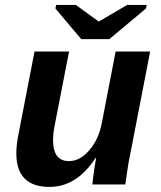

<svg xmlns="http://www.w3.org/2000/svg" viewBox="-20 -733 640 763"><path d="M254.4 -528.3 196.8 -231.9Q190.9 -201.2 190.9 -175.8Q190.9 -92.8 253.9 -92.8Q298.3 -92.8 335.4 -136.5Q372.6 -180.2 384.8 -245.1L439.5 -528.3H576.7L497.1 -118.2Q490.2 -85.9 484.9 -48.6Q479.5 -11.2 478 0H347.2Q351.1 -44.9 361.8 -105H359.4Q284.7 9.8 176.8 9.8Q44.9 9.8 44.9 -123.5Q44.9 -156.2 52.2 -192.9L117.2 -528.3ZM414.6 -577.6H302.7L200.2 -699.2L203.1 -713.4H281.2L371.6 -647.9H373.5L485.4 -713.4H563L560.1 -699.2Z"/></svg>

Font: Cousine
Style: Bold Italic
Weight: 700
Italic angle: -12°
Monospace: yes
Designer: Steve Matteson
Foundry: Ascender Corporation
Version: Version 1.20